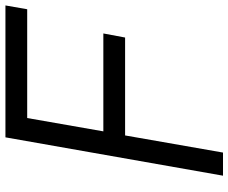

<svg xmlns="http://www.w3.org/2000/svg" viewBox="-87 -753 840 706"><g transform="rotate(-90 333.0 -400.0)"><path d="M125 0 188 -360H548L563 -440H203L252 -720H652L666 -800H181L40 0Z"/></g></svg>

Font: Gauge
Style: Italic
Weight: 400
Italic angle: -80°
Designer: Daniel Pimley
Foundry: Daniel Pimley
Version: Version 1.000;PS 001.001;hotconv 1.0.56